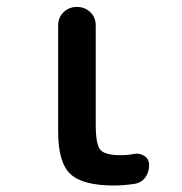

<svg xmlns="http://www.w3.org/2000/svg" viewBox="-20 -540 540 569"><path d="M318.4 9.8Q224.6 9.8 188.5 -24.4Q152.3 -58.6 152.3 -150.4V-464.8Q152.3 -488.3 168.5 -503.9Q184.6 -519.5 208 -519.5Q231.4 -519.5 247.6 -503.9Q263.7 -488.3 263.7 -464.8V-169.9Q263.7 -112.3 277.3 -96.2Q291 -80.1 337.9 -80.1Q359.4 -80.1 377.9 -84Q394.5 -86.9 408.2 -77.6Q421.9 -68.4 421.9 -50.8Q421.9 -29.3 410.2 -13.7Q398.4 2 377.9 4.9Q346.7 9.8 318.4 9.8Z"/></svg>

Font: Rounded-X Mgen+ 1mn medium
Style: Regular
Weight: 500
Designer: [Source Han Sans]
Ryoko NISHIZUKA  (kana & ideographs); Paul D. Hunt (Latin, Greek & Cyrillic); Wenlong ZHANG  (bopomofo
Version: Version 1.059.20150602